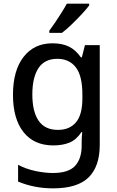

<svg xmlns="http://www.w3.org/2000/svg" viewBox="-20 -786 640 1051"><path d="M271 245Q218 245 170 235.5Q122 226 79 208V116Q122 139 173.5 150Q225 161 269 161Q355 161 391 122Q427 83 427 12V-5Q427 -18 427.5 -29.5Q428 -41 430 -63H426Q398 -21 360.5 -5.5Q323 10 272 10Q166 10 108.5 -63Q51 -136 51 -267Q51 -400 109 -474.5Q167 -549 267 -549Q320 -549 357 -531Q394 -513 423 -472H428L445 -539H526V7Q526 125 465 185Q404 245 271 245ZM297 -75Q361 -75 396 -116.5Q431 -158 431 -248V-268Q431 -371 395 -417.5Q359 -464 294 -464Q224 -464 190.5 -413Q157 -362 157 -269Q157 -175 191.5 -125Q226 -75 297 -75ZM250 -618Q265 -638 282.5 -664Q300 -690 317 -717Q334 -744 346 -766H468V-756Q455 -738 428.5 -709.5Q402 -681 372.5 -652.5Q343 -624 319 -606H250Z"/></svg>

Font: Noto Sans Mono Medium
Style: Regular
Weight: 500
Designer: Monotype Design Team
Foundry: Monotype Imaging Inc.
Version: Version 2.014